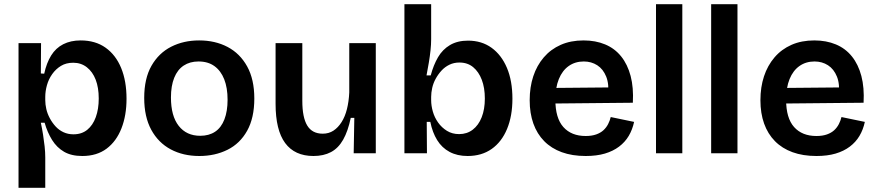

<svg xmlns="http://www.w3.org/2000/svg" viewBox="-20 -728 4164 912"><path d="M68 164V-262V-523H175L174 -379L190 -378Q201 -429 223 -464.5Q245 -500 280.5 -518Q316 -536 363 -536Q433 -536 481.5 -501.5Q530 -467 555.5 -405Q581 -343 581 -259Q581 -180 557 -118.5Q533 -57 486.5 -22Q440 13 371 13Q319 13 284.5 -7Q250 -27 227.5 -63Q205 -99 192 -145H174Q180 -117 184.5 -88.5Q189 -60 192 -32.5Q195 -5 195 20V164ZM329 -90Q368 -90 394.5 -111.5Q421 -133 435 -171.5Q449 -210 449 -260Q449 -312 434.5 -349.5Q420 -387 392.5 -408.5Q365 -430 328 -430Q294 -430 269.5 -415Q245 -400 228 -376Q211 -352 203 -323.5Q195 -295 195 -268V-252Q195 -232 200 -210Q205 -188 216.5 -166.5Q228 -145 244 -127.5Q260 -110 281.5 -100Q303 -90 329 -90Z M927 13Q850 13 791 -18.5Q732 -50 698.5 -111.5Q665 -173 665 -263Q665 -355 699.5 -415.5Q734 -476 793 -506Q852 -536 926 -536Q1002 -536 1061 -505Q1120 -474 1154 -412.5Q1188 -351 1188 -260Q1188 -168 1154 -107Q1120 -46 1060.5 -16.5Q1001 13 927 13ZM931 -83Q973 -83 1002 -102.5Q1031 -122 1046 -161Q1061 -200 1061 -254Q1061 -311 1045 -351.5Q1029 -392 998.5 -414Q968 -436 923 -436Q882 -436 852.5 -416.5Q823 -397 807.5 -358.5Q792 -320 792 -265Q792 -177 829 -130Q866 -83 931 -83Z M1469 13Q1380 13 1334.5 -48.5Q1289 -110 1289 -235V-523H1416V-249Q1416 -170 1439.5 -131.5Q1463 -93 1513 -93Q1542 -93 1564 -107.5Q1586 -122 1602.5 -148Q1619 -174 1628 -210Q1637 -246 1639 -289V-523H1765V-218V0H1660L1663 -168H1646Q1633 -105 1610 -64.5Q1587 -24 1552 -5.5Q1517 13 1469 13Z M2201 13Q2152 13 2115.5 -6.5Q2079 -26 2056.5 -62.5Q2034 -99 2024 -149H2007L2008 0H1901V-254V-708H2028V-542Q2028 -517 2025 -489Q2022 -461 2017 -431Q2012 -401 2006 -370H2026Q2039 -419 2060.5 -456Q2082 -493 2117.5 -514Q2153 -535 2203 -535Q2268 -535 2315 -501Q2362 -467 2388 -405.5Q2414 -344 2414 -259Q2414 -177 2388.5 -115.5Q2363 -54 2315.5 -20.5Q2268 13 2201 13ZM2161 -91Q2198 -91 2225.5 -112Q2253 -133 2268 -171Q2283 -209 2283 -260Q2283 -311 2268.5 -349Q2254 -387 2227.5 -409Q2201 -431 2162 -431Q2136 -431 2114.5 -420.5Q2093 -410 2077 -392.5Q2061 -375 2049.5 -354Q2038 -333 2033 -310.5Q2028 -288 2028 -268V-252Q2028 -226 2036 -198Q2044 -170 2061 -146Q2078 -122 2103 -106.5Q2128 -91 2161 -91Z M2762 13Q2698 13 2648.5 -5Q2599 -23 2565 -57.5Q2531 -92 2513.5 -141Q2496 -190 2496 -252Q2496 -314 2513 -365.5Q2530 -417 2563 -455.5Q2596 -494 2643.5 -515Q2691 -536 2752 -536Q2809 -536 2854.5 -517Q2900 -498 2930.5 -460Q2961 -422 2975.5 -367Q2990 -312 2986 -240L2578 -236V-310L2911 -313L2868 -272Q2874 -328 2859.5 -364Q2845 -400 2817 -418Q2789 -436 2753 -436Q2712 -436 2681.5 -414.5Q2651 -393 2634.5 -352.5Q2618 -312 2618 -254Q2618 -167 2656 -124.5Q2694 -82 2762 -82Q2791 -82 2812 -89.5Q2833 -97 2846.5 -109.5Q2860 -122 2868.5 -138.5Q2877 -155 2881 -172L2992 -149Q2984 -112 2966.5 -82.5Q2949 -53 2920.5 -31.5Q2892 -10 2853 1.5Q2814 13 2762 13Z M3096 0V-708H3221V0Z M3358 0V-708H3483V0Z M3858 13Q3794 13 3744.5 -5Q3695 -23 3661 -57.5Q3627 -92 3609.5 -141Q3592 -190 3592 -252Q3592 -314 3609 -365.5Q3626 -417 3659 -455.5Q3692 -494 3739.5 -515Q3787 -536 3848 -536Q3905 -536 3950.5 -517Q3996 -498 4026.5 -460Q4057 -422 4071.5 -367Q4086 -312 4082 -240L3674 -236V-310L4007 -313L3964 -272Q3970 -328 3955.5 -364Q3941 -400 3913 -418Q3885 -436 3849 -436Q3808 -436 3777.5 -414.5Q3747 -393 3730.5 -352.5Q3714 -312 3714 -254Q3714 -167 3752 -124.5Q3790 -82 3858 -82Q3887 -82 3908 -89.5Q3929 -97 3942.5 -109.5Q3956 -122 3964.5 -138.5Q3973 -155 3977 -172L4088 -149Q4080 -112 4062.5 -82.5Q4045 -53 4016.5 -31.5Q3988 -10 3949 1.5Q3910 13 3858 13Z"/></svg>

Font: Bricolage Grotesque 20pt SemiBold
Style: Regular
Weight: 600
Version: Version 1.001;gftools[0.9.33.dev8+g029e19f]